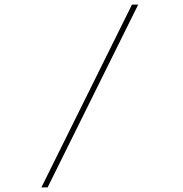

<svg xmlns="http://www.w3.org/2000/svg" viewBox="-20 -720 797 835"><path d="M160 95 554 -700H581L187 95Z"/></svg>

Font: Lexend Tera Thin
Style: Regular
Weight: 250
Version: Version 1.007